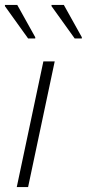

<svg xmlns="http://www.w3.org/2000/svg" viewBox="-24 -759 352 779"><path d="M44 0 152 -510H198L90 0ZM90 -603 -4 -734V-739H46L119 -608V-603ZM279 -603 185 -734V-739H235L308 -608V-603Z"/></svg>

Font: Saira ExtraLight
Style: Italic
Weight: 200
Italic angle: -12°
Designer: Hector Gatti with collaboration of the Omnibus-Type team
Foundry: Omnibus-Type
Version: Version 1.100; ttfautohint (v1.8.3)